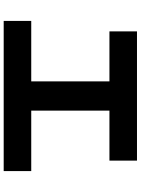

<svg xmlns="http://www.w3.org/2000/svg" viewBox="119 -880 762 1040"><g transform="rotate(90 500.0 -360.0)"><path d="M150 -571.8V-721H850V-571.8ZM93.3 1V-148.2H906.7V1ZM420.8 -619.2H579.2V-99.2H420.8Z"/></g></svg>

Font: Murecho Thin
Style: Regular
Weight: 100
Designer: Neil Summerour
Foundry: Positype
Version: Version 1.010